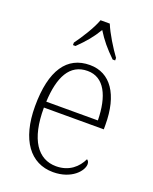

<svg xmlns="http://www.w3.org/2000/svg" viewBox="-144 -847 748 937"><g transform="rotate(20 229.5 -378.0)"><path d="M128 -619V-606H141C184 -648 210 -679 237 -724C265 -679 291 -648 334 -606H347V-619C319 -657 279 -721 261 -766H213C197 -721 156 -657 128 -619ZM248 10C344 10 394 -49 394 -84C394 -96 389 -102 383 -106C362 -61 320 -22 252 -22C158 -22 98 -104 99 -271H410V-294C410 -451 347 -543 240 -543C122 -543 56 -451 56 -262C56 -88 130 10 248 10ZM368 -302H100C106 -431 146 -512 239 -512C326 -512 366 -427 368 -302Z"/></g></svg>

Font: Noto Serif Sinhala SemiCondensed ExtraLight
Style: Regular
Weight: 200
Width: 4
Designer: Jelle Bosma - Monotype Design Team
Foundry: Monotype Imaging Inc.
Version: Version 2.007